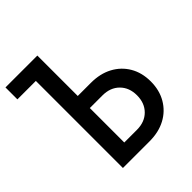

<svg xmlns="http://www.w3.org/2000/svg" viewBox="-203 -865 1001 1001"><g transform="rotate(-45 297.5 -365.0)"><path d="M131 0V-642H-5V-730H230V-432H327Q395 -432 445.5 -405Q496 -378 524.5 -329.5Q553 -281 553 -216Q553 -152 524.5 -103Q496 -54 445.5 -27Q395 0 327 0ZM230 -89H323Q381 -89 416 -124Q451 -159 451 -216Q451 -273 416 -308Q381 -343 323 -343H230Z"/></g></svg>

Font: JetBrains Mono NL Medium
Style: Regular
Weight: 500
Monospace: yes
Designer: Philipp Nurullin, Konstantin Bulenkov
Foundry: JetBrains
Version: Version 2.305; ttfautohint (v1.8.4.7-5d5b)